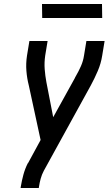

<svg xmlns="http://www.w3.org/2000/svg" viewBox="-20 -940 543 960"><path d="M83 0 84 -7Q89 -37 97 -66.5Q105 -96 119 -124H120L183 -240L124 -513Q115 -548 112 -585.5Q109 -623 115 -662L127 -735H218L206 -662Q201 -627 203.5 -594Q206 -561 212 -529L246 -354L355 -551Q355 -553 356.5 -554.5Q358 -556 358 -558L359 -559Q373 -583 384.5 -609Q396 -635 400 -662L412 -735H503L491 -662Q485 -623 469 -585.5Q453 -548 434 -513L199 -86Q189 -67 183.5 -47Q178 -27 175 -7L174 0ZM191 -850 190 -920H490L491 -850Z"/></svg>

Font: Iosevka Term Curly Medium
Style: Italic
Weight: 500
Italic angle: -9°
Designer: Belleve Invis
Foundry: Belleve Invis
Version: Version 32.3.0